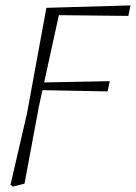

<svg xmlns="http://www.w3.org/2000/svg" viewBox="-20 -502 504 712"><path d="M19 183 80 -81 152 -473 464 -482 456 -443 180 -446 202 -463 124 -106 71 179 28 190ZM120 -168 126 -196 387 -201 379 -163Z"/></svg>

Font: Source Serif 4 18pt Light
Style: Italic
Weight: 300
Italic angle: -12°
Designer: Frank Grießhammer
Foundry: Adobe Systems Incorporated
Version: Version 4.004;hotconv 1.0.116;makeotfexe 2.5.65601